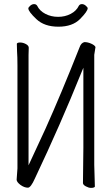

<svg xmlns="http://www.w3.org/2000/svg" viewBox="-20 -908 540 935"><path d="M116 6Q98 6 79 -8Q61 -22 61 -33L65 -88V-589Q65 -631 63 -659L62 -695Q64 -701 78 -701Q92 -701 106 -693.5Q120 -686 120 -675.5Q120 -665 119 -640V-103L201 -280Q277 -449 368 -679Q375 -699 391 -703Q407 -703 424 -695.5Q441 -688 445 -679L439 -641V-105L442 1Q442 2 438 4.5Q434 7 423 7Q412 7 398 -0.5Q384 -8 384 -17L386 -188V-578L376 -554Q275 -303 150 -39Q130 6 116 6ZM118 -867Q118 -872 127 -880Q136 -888 146 -888Q156 -888 161 -880Q173 -855 201 -840.5Q229 -826 263 -826Q297 -826 324.5 -840.5Q352 -855 364 -880Q369 -888 379 -888Q389 -888 398 -880Q407 -872 407 -868Q407 -853 370 -815.5Q333 -778 264.5 -778Q196 -778 157 -815Q118 -852 118 -867Z"/></svg>

Font: LXGW WenKai Mono TC Light
Style: Regular
Weight: 300
Designer: LXGW / Fontworks Inc.
Foundry: LXGW / Fontworks Inc.
Version: Version 1.330